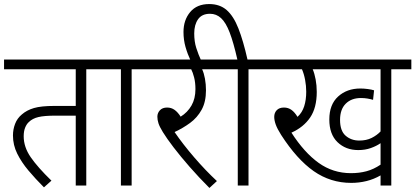

<svg xmlns="http://www.w3.org/2000/svg" viewBox="-20 -916 2051 948"><path d="M406 -574V0H354V-345H253Q199 -345 169.5 -338Q140 -331 122 -313Q111 -303 104 -285.5Q97 -268 97 -243Q97 -190 131.5 -140Q166 -90 234 -24L197 9Q155 -33 120.5 -74Q86 -115 65 -157.5Q44 -200 44 -247Q44 -277 54.5 -304.5Q65 -332 88 -351Q112 -372 147.5 -382.5Q183 -393 249 -393H354V-574H0V-622H505V-574Z M630 -574V0H577V-574H492V-622H729V-574Z M1051 -22 1014 12Q962 -40 916.5 -92Q871 -144 837 -188.5Q803 -233 784 -264Q768 -290 762.5 -307Q757 -324 757 -340Q757 -358 769.5 -371.5Q782 -385 805 -385Q826 -385 842 -373.5Q858 -362 872 -340Q906 -361 925.5 -395Q945 -429 945 -476Q945 -508 938.5 -533.5Q932 -559 924 -574H715V-622H1083V-574H978Q987 -555 992 -527.5Q997 -500 997 -470Q997 -413 975.5 -374Q954 -335 918.5 -309Q883 -283 842 -264Q883 -204 939 -139Q995 -74 1051 -22Z M922 -615Q906 -649 896 -684Q886 -719 886 -758Q886 -817 919 -856.5Q952 -896 1013 -896Q1065 -896 1099 -866.5Q1133 -837 1157 -776Q1181 -715 1202 -622H1306V-574H1207V0H1154V-574H1069V-622H1152Q1133 -706 1114 -755.5Q1095 -805 1071.5 -826.5Q1048 -848 1017 -848Q977 -848 958 -821Q939 -794 939 -751Q939 -711 949 -679.5Q959 -648 974 -615Z M1912 -574V0H1859V-50Q1826 -31 1789.5 -22Q1753 -13 1714 -13Q1612 -13 1529 -71Q1446 -129 1368 -250Q1349 -280 1341.5 -301Q1334 -322 1334 -339Q1334 -359 1346.5 -372Q1359 -385 1382 -385Q1403 -385 1419 -373.5Q1435 -362 1449 -339Q1472 -360 1482 -391.5Q1492 -423 1492 -463Q1492 -492 1486.5 -521.5Q1481 -551 1471 -574H1292V-622H2011V-574ZM1754 -222Q1789 -222 1815 -235Q1841 -248 1859 -267V-574H1524Q1533 -553 1538.5 -523.5Q1544 -494 1544 -462Q1544 -384 1511.5 -336Q1479 -288 1419 -261Q1482 -163 1553 -112Q1624 -61 1713 -61Q1754 -61 1789.5 -70.5Q1825 -80 1859 -103V-209Q1839 -195 1811 -185Q1783 -175 1749 -175Q1687 -175 1646.5 -214Q1606 -253 1606 -326Q1606 -400 1649.5 -439.5Q1693 -479 1759 -479Q1776 -479 1795.5 -476.5Q1815 -474 1827 -470L1822 -423Q1809 -427 1794 -429.5Q1779 -432 1762 -432Q1715 -432 1687 -404Q1659 -376 1659 -324Q1659 -270 1686.5 -246Q1714 -222 1754 -222Z"/></svg>

Font: Noto Sans SemiCondensed Light
Style: Italic
Weight: 300
Width: 4
Italic angle: -12°
Designer: Monotype Design Team
Foundry: Monotype Imaging Inc.
Version: Version 2.013; ttfautohint (v1.8.4.7-5d5b)